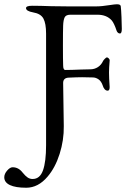

<svg xmlns="http://www.w3.org/2000/svg" viewBox="-89 -680 618 900"><path d="M-69 151Q-69 135 -55.5 119.5Q-42 104 -30 104Q-2 104 17 129Q30 145 40.5 152Q51 159 64 159Q98 159 112.5 118.5Q127 78 127 1V-522Q127 -570 114.5 -593Q102 -616 66 -622Q33 -628 33 -642Q33 -653 62 -653Q99 -653 151 -651L234 -650H360Q388 -650 424 -656Q450 -660 459 -660Q476 -660 477 -651Q479 -636 480.5 -599.5Q482 -563 482 -544Q482 -523 473 -523Q468 -523 464 -526.5Q460 -530 458 -535Q446 -571 435 -584Q411 -611 368 -611H241Q220 -611 214 -598.5Q208 -586 207 -561Q206 -536 206 -467Q206 -398 207 -374Q207 -352 217 -352Q244 -352 290 -354L333 -355Q354 -355 370 -365.5Q386 -376 394 -394Q396 -398 402.5 -404.5Q409 -411 412 -411Q416 -411 421 -406Q426 -401 425 -395Q422 -361 422 -340Q422 -316 425 -272Q425 -255 416 -255Q407 -255 401 -262.5Q395 -270 393 -278Q386 -299 373 -308Q360 -317 346 -317L296 -318Q273 -318 231 -316Q207 -314 207 -291L210 -89Q211 -23 190.5 41.5Q170 106 134 148Q90 200 34 200Q-16 200 -42.5 187.5Q-69 175 -69 151Z"/></svg>

Font: EB Garamond
Style: Regular
Weight: 400
Designer: Georg Duffner and Octavio Pardo
Foundry: Georg Duffner
Version: Version 1.000; ttfautohint (v1.6)